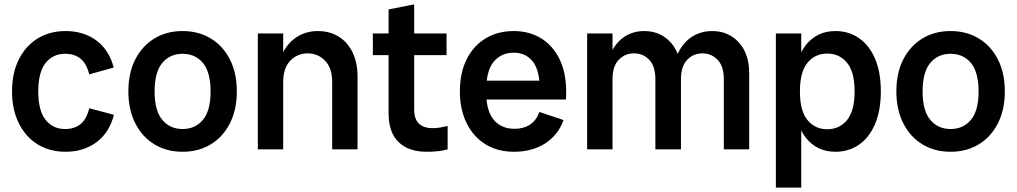

<svg xmlns="http://www.w3.org/2000/svg" viewBox="-20 -683 4650 878"><path d="M280 11Q207 11 152 -23Q97 -57 66 -119.5Q35 -182 35 -265Q35 -349 66 -411Q97 -473 152 -507Q207 -541 280 -541Q362 -541 420.5 -498Q479 -455 500 -374L388 -343Q376 -392 348.5 -414.5Q321 -437 277 -437Q222 -437 188.5 -395Q155 -353 155 -265Q155 -177 188.5 -135Q222 -93 277 -93Q321 -93 348.5 -115.5Q376 -138 388 -188L501 -158Q480 -76 421 -32.5Q362 11 280 11Z M815 11Q742 11 686 -23Q630 -57 598.5 -119.5Q567 -182 567 -265Q567 -349 598.5 -411Q630 -473 686 -507Q742 -541 815 -541Q888 -541 944 -507Q1000 -473 1031.5 -411Q1063 -349 1063 -265Q1063 -182 1031.5 -119.5Q1000 -57 944 -23Q888 11 815 11ZM815 -93Q873 -93 908 -135Q943 -177 943 -265Q943 -353 908 -395Q873 -437 815 -437Q757 -437 722 -395Q687 -353 687 -265Q687 -177 722 -135Q757 -93 815 -93Z M1499 0V-307Q1499 -372 1466.5 -405.5Q1434 -439 1387 -439Q1340 -439 1307.5 -405.5Q1275 -372 1275 -307H1245Q1245 -380 1269 -432.5Q1293 -485 1336 -513Q1379 -541 1433 -541Q1487 -541 1528 -516Q1569 -491 1592 -444Q1615 -397 1615 -333V0ZM1159 0V-530H1275V0Z M1930 11Q1849 11 1803 -33Q1757 -77 1757 -165V-640L1874 -663V-183Q1874 -139 1895.5 -118Q1917 -97 1958 -97Q1977 -97 1994 -100Q2011 -103 2027 -107V0Q2006 6 1983 8.5Q1960 11 1930 11ZM1685 -431V-530H2022V-431Z M2330 11Q2256 11 2200.5 -23Q2145 -57 2114 -119.5Q2083 -182 2083 -265Q2083 -351 2114.5 -413Q2146 -475 2201.5 -508Q2257 -541 2329 -541Q2400 -541 2454 -508Q2508 -475 2538.5 -413Q2569 -351 2569 -265Q2569 -256 2569 -248Q2569 -240 2568 -228H2165V-314H2482L2449 -265Q2449 -360 2417 -401Q2385 -442 2329 -442Q2272 -442 2237.5 -400.5Q2203 -359 2203 -265Q2203 -177 2237.5 -135.5Q2272 -94 2333 -94Q2373 -94 2402 -112Q2431 -130 2447 -171L2557 -134Q2533 -66 2473.5 -27.5Q2414 11 2330 11Z M3290 0V-321Q3290 -380 3261.5 -409.5Q3233 -439 3192 -439Q3151 -439 3122.5 -409.5Q3094 -380 3094 -321H3057Q3057 -390 3080.5 -439.5Q3104 -489 3144.5 -515Q3185 -541 3237 -541Q3311 -541 3358.5 -489Q3406 -437 3406 -347V0ZM2665 0V-530H2781V0ZM2977 0V-321Q2977 -380 2949 -409.5Q2921 -439 2879 -439Q2838 -439 2809.5 -409.5Q2781 -380 2781 -321H2751Q2751 -390 2773.5 -439.5Q2796 -489 2835.5 -515Q2875 -541 2926 -541Q3000 -541 3047 -489Q3094 -437 3094 -347V0Z M3800 11Q3718 11 3667.5 -50Q3617 -111 3617 -223V-307Q3617 -419 3667.5 -480Q3718 -541 3800 -541Q3862 -541 3909 -508Q3956 -475 3982 -413.5Q4008 -352 4008 -265Q4008 -179 3982 -117Q3956 -55 3909 -22Q3862 11 3800 11ZM3528 175V-530H3644V-402L3628 -265L3644 -130V175ZM3763 -92Q3819 -92 3853.5 -134Q3888 -176 3888 -265Q3888 -354 3853.5 -396Q3819 -438 3763 -438Q3707 -438 3672.5 -396Q3638 -354 3638 -265Q3638 -176 3672.5 -134Q3707 -92 3763 -92Z M4327 11Q4254 11 4198 -23Q4142 -57 4110.5 -119.5Q4079 -182 4079 -265Q4079 -349 4110.5 -411Q4142 -473 4198 -507Q4254 -541 4327 -541Q4400 -541 4456 -507Q4512 -473 4543.5 -411Q4575 -349 4575 -265Q4575 -182 4543.5 -119.5Q4512 -57 4456 -23Q4400 11 4327 11ZM4327 -93Q4385 -93 4420 -135Q4455 -177 4455 -265Q4455 -353 4420 -395Q4385 -437 4327 -437Q4269 -437 4234 -395Q4199 -353 4199 -265Q4199 -177 4234 -135Q4269 -93 4327 -93Z"/></svg>

Font: Radio Canada Big Medium
Style: Regular
Weight: 500
Designer: Étienne Aubert Bonn
Foundry: Coppers and Brasses
Version: Version 1.001